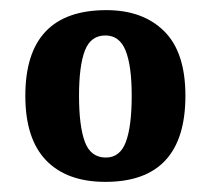

<svg xmlns="http://www.w3.org/2000/svg" viewBox="-20 -739 415 379"><path d="M188 -380Q112 -380 71 -422.5Q30 -465 30 -550Q30 -719 190 -719Q262 -719 304 -677.5Q346 -636 346 -550Q346 -380 188 -380ZM189 -428Q217 -428 228.5 -459Q240 -490 240 -550Q240 -609 228 -639Q216 -669 188 -669Q159 -669 147.5 -639Q136 -609 136 -550Q136 -490 147.5 -459Q159 -428 189 -428Z"/></svg>

Font: Noto Serif Ethiopic ExtraCondensed ExtraBold
Style: Regular
Weight: 800
Width: 2
Designer: Monotype Design Team
Foundry: Monotype Imaging Inc.
Version: Version 2.102; ttfautohint (v1.8.4.7-5d5b)